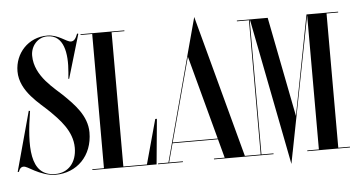

<svg xmlns="http://www.w3.org/2000/svg" viewBox="-53 -833 1835 986"><g transform="rotate(-5 864.5 -339.5)"><path d="M199 8C310 8 392 -73 392 -194C392 -281 326 -344 281 -389C236 -434 133 -504 133 -612C133 -660 168 -704 219 -704C304 -704 320 -609 311 -510L308 -477H312L379 -703L373 -705C363 -679 354 -667 338 -667C315 -667 276 -708 219 -708C120 -708 51 -630 51 -538C51 -433 154 -363 199 -318C244 -273 310 -209 310 -122C310 -46 266 4 199 4C65 4 69.5 -153.5 97.5 -330L91 -331.5L7 -23.5H13.5C17.5 -37.5 25.5 -47.5 38.5 -48C51 -48.5 66.5 -37 92.5 -23.5C121.5 -8.5 162 8 199 8Z M671.6 -4H550V-696H616V-700H390V-696H450V-4H390V0H721L743 -233H734.5Z M981.3 -730.3 981.5 -731 979.5 -737 927.5 -544V-543.7L782.5 -4H728.9V0H856.9V-4H786L812.1 -101H1046.3L1072.4 -4H1016.9V0H1236.9V-4H1176.4ZM929.3 -537.1 1045.3 -105H813.2Z M1718 -696V-700H1555L1455.6 -185.9L1355 -700H1196V-696H1258V-4H1196V0H1324V-4H1262V-696H1263.8L1411 58L1422.8 -2.8L1423 -3L1558 -694.9V-4H1498V0H1718V-4H1658V-696Z"/></g></svg>

Font: Picaflor 96 pt
Style: Regular
Weight: 400
Designer: Ariel Martín Pérez
Foundry: Tunera Type Foundry
Version: Version 1.000;hotconv 1.0.109;makeotfexe 2.5.65596